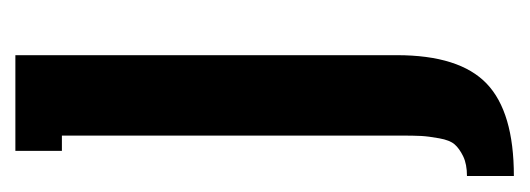

<svg xmlns="http://www.w3.org/2000/svg" viewBox="-236 -292 679 246"><g transform="rotate(-90 103.0 -169.5)"><path d="M0 149.9V89.8Q15.1 89.8 25.1 85Q35.2 80.1 40.5 74Q45.9 67.9 48.3 54.2Q50.8 40.5 51.3 31.2Q51.8 22 51.8 2.9V-429.2H32.2V-488.8H154.8V0Q154.8 80.1 118.4 115Q82 149.9 0 149.9Z"/></g></svg>

Font: Margherita Bold
Style: Regular
Weight: 700
Designer: James Puckett
Foundry: Dunwich Type Founders
Version: Version 1.008;hotconv 1.0.109;makeotfexe 2.5.65596